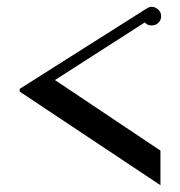

<svg xmlns="http://www.w3.org/2000/svg" viewBox="-20 -611 532 566"><path d="M414 -587Q428 -595 441.5 -586.5Q455 -578 455 -563Q455 -552 447 -544Q439 -536 427 -536Q414 -536 407 -545L142 -375L453 -167V-65L38 -341V-349Z"/></svg>

Font: Wachinanga
Style: Regular
Weight: 400
Designer: deFharo
Foundry: deFharo
Version: Wachinanga: Version 2.001 2013